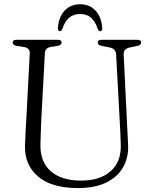

<svg xmlns="http://www.w3.org/2000/svg" viewBox="-20 -892 736 926"><path d="M558.5 -289 540 -630Q538.5 -657.5 507 -663.5L469.5 -671Q451.5 -674.5 451.5 -686.5Q451.5 -700 468.5 -700H643Q660.5 -700 660.5 -686.5Q660.5 -674.5 642 -670.5L608 -663.5Q574.5 -657 576.5 -628.5L593 -289.5Q594 -264.5 595.5 -240.2Q597 -216 598 -190.5Q600 -131 573.2 -84.5Q546.5 -38 492 -11.5Q437.5 15 356.5 15Q228.5 15 163.5 -40.8Q98.5 -96.5 100.5 -187.5Q101 -203 102 -226.8Q103 -250.5 104.5 -275.2Q106 -300 107 -319L123.5 -635Q125 -660 95 -665.5L59.5 -671Q41 -674.5 41 -686.5Q41 -700 59 -700H259.5Q277 -700 277 -686.5Q277 -675 259 -671L224.5 -665.5Q198 -660.5 196.5 -636L179.5 -322Q177.5 -284 176.8 -253.2Q176 -222.5 175 -197Q173 -111 225 -66Q277 -21 371 -21Q463.5 -21 514.2 -66.8Q565 -112.5 562.5 -193Q561.5 -224.5 560.5 -247Q559.5 -269.5 558.5 -289ZM366.5 -824.5Q335 -824.5 313.8 -807Q292.5 -789.5 280.5 -751.5Q276.5 -741.5 269 -741.5Q258.5 -741.5 259.5 -756Q262 -808 290.8 -839.8Q319.5 -871.5 366.5 -871.5Q413 -871.5 441.5 -839.8Q470 -808 473 -756Q474 -741.5 463 -741.5Q456 -741.5 451.5 -751.5Q439.5 -790 418.5 -807.2Q397.5 -824.5 366.5 -824.5Z"/></svg>

Font: Fraunces 72pt S050 Light
Style: Regular
Weight: 300
Version: Version 1.000; ttfautohint (v1.8.3)